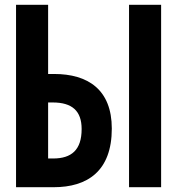

<svg xmlns="http://www.w3.org/2000/svg" viewBox="-20 -782 740 802"><path d="M47 -762V0H204C345 0 447 -67 447 -245C447 -408 347 -473 206 -473H181V-762ZM519 -762V0H653V-762ZM202 -120H181V-354H200C281 -354 321 -319 321 -243C321 -155 278 -120 202 -120Z"/></svg>

Font: Kawkab Mono
Style: Bold
Weight: 700
Monospace: yes
Designer: Abdullah Arif
Foundry: Abdullah Arif
Version: Version 1.000;PS 000.500;hotconv 1.0.88;makeotf.lib2.5.64775